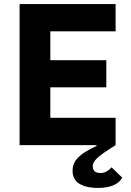

<svg xmlns="http://www.w3.org/2000/svg" viewBox="-20 -718 647 950"><path d="M77 -698H552V-563H229V-420H506V-286H229V-135H552V0C503 31 475 50 459 66C443 82 439 93 439 105C439 130 457 138 477 138C501 138 517 126 532 110L585 161C568 193 527 212 463 212C430 212 399 206 376 193C353 181 339 159 339 127C339 71 383 39 458 4L457 0H77Z"/></svg>

Font: Plexus Sans Bold
Style: Regular
Weight: 700
Version: Version 2.001;PS 002.001;hotconv 1.0.70;makeotf.lib2.5.58329